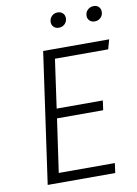

<svg xmlns="http://www.w3.org/2000/svg" viewBox="-95 -929 705 991"><g transform="rotate(-10 258.0 -434.0)"><path d="M502 -635H223L187 -380H429L422 -330H180L140 -51H434L427 0H73L170 -685H516ZM234 -824Q234 -843 246.5 -855.5Q259 -868 278 -868Q294 -868 304.5 -858Q315 -848 315 -832Q315 -814 302.5 -801.5Q290 -789 271 -789Q255 -789 244.5 -799Q234 -809 234 -824ZM422 -824Q422 -843 435 -855.5Q448 -868 467 -868Q483 -868 493 -858Q503 -848 503 -832Q503 -814 490.5 -801.5Q478 -789 459 -789Q443 -789 432.5 -799Q422 -809 422 -824Z"/></g></svg>

Font: FiraGO Light
Style: Italic
Weight: 300
Italic angle: -8°
Designer: bBox Type GmbH
Foundry: bBox Type GmbH
Version: Version 1.001